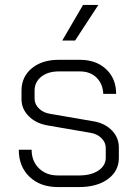

<svg xmlns="http://www.w3.org/2000/svg" viewBox="-20 -749 553 777"><path d="M56 -143H108Q108 -97 137.5 -68Q167 -39 214 -39H300Q349 -39 378.5 -59Q408 -79 408 -111V-150Q408 -172 391.5 -189Q375 -206 349 -211L175 -241Q126 -249 96.5 -278.5Q67 -308 67 -348V-382Q67 -438 108.5 -472.5Q150 -507 218 -507H303Q369 -507 409.5 -469Q450 -431 450 -369H398Q396 -410 370.5 -435Q345 -460 303 -460H218Q174 -460 147 -438.5Q120 -417 120 -382V-350Q120 -327 138 -309.5Q156 -292 185 -288L359 -258Q405 -250 433 -221Q461 -192 461 -152V-110Q461 -57 417 -24.5Q373 8 300 8H214Q143 8 99.5 -33.5Q56 -75 56 -143ZM316 -729H378L284 -585H232Z"/></svg>

Font: Bai Jamjuree Light
Style: Regular
Weight: 300
Designer: Katatrad Aksorn Co.,Ltd.
Foundry: Cadson Demak Co.,Ltd.
Version: Version 1.000; ttfautohint (v1.6)